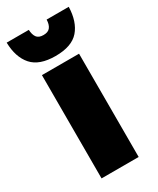

<svg xmlns="http://www.w3.org/2000/svg" viewBox="-191 -738 652 793"><g transform="rotate(-30 135.0 -341.0)"><path d="M46 0V-492.5H223V0ZM135 -532.5Q58 -532.5 23.2 -572Q-11.5 -611.5 -13 -681.5H92.5Q93.5 -658.5 102.8 -645.5Q112 -632.5 135 -632.5Q157.5 -632.5 167.2 -645.5Q177 -658.5 177.5 -681.5H283Q281 -611.5 246.8 -572Q212.5 -532.5 135 -532.5Z"/></g></svg>

Font: Anek Latin ExtraBold
Style: Regular
Weight: 800
Designer: Yesha Goshar
Foundry: Ek Type
Version: Version 1.003